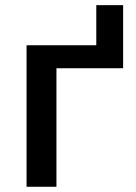

<svg xmlns="http://www.w3.org/2000/svg" viewBox="-20 -714 521 734"><path d="M81.5 -541H348.1V-694.3H450.7V-453.1H195.8V0H81.5Z"/></svg>

Font: Viking Open Sans Light
Style: Bold
Weight: 600
Foundry: Ascender Corporation
Version: Version 2.001